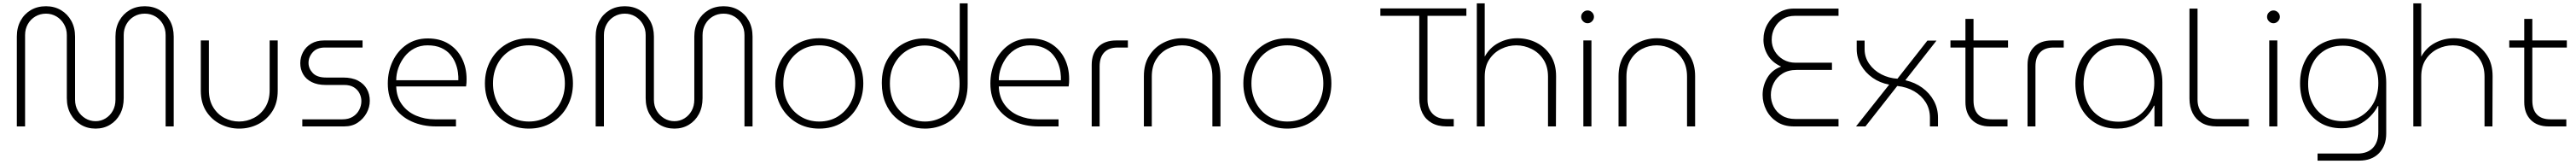

<svg xmlns="http://www.w3.org/2000/svg" viewBox="-20 -750 15306 973"><path d="M548 13Q499 13 460.5 -10Q422 -33 399.5 -73.5Q377 -114 377 -168V-542Q377 -578 360 -607Q343 -636 315 -652.5Q287 -669 253 -669Q219 -669 190.5 -652.5Q162 -636 145.5 -607Q129 -578 129 -542V0H80V-533Q80 -586 102 -626.5Q124 -667 163 -690Q202 -713 253 -713Q303 -713 342 -690Q381 -667 403.5 -626.5Q426 -586 426 -533V-159Q426 -121 443 -92.5Q460 -64 487.5 -47.5Q515 -31 548 -31Q580 -31 607 -47.5Q634 -64 650 -92.5Q666 -121 666 -159V-533Q666 -586 688.5 -626.5Q711 -667 750 -690Q789 -713 840 -713Q890 -713 929 -690Q968 -667 990 -626.5Q1012 -586 1012 -533V0H964V-542Q964 -578 947.5 -607Q931 -636 903 -652.5Q875 -669 840 -669Q805 -669 776.5 -652.5Q748 -636 731.5 -607Q715 -578 715 -542V-168Q715 -114 693.5 -73.5Q672 -33 634 -10Q596 13 548 13Z M1401 13Q1342 13 1289.5 -13.5Q1237 -40 1205 -90Q1173 -140 1173 -212V-510H1221V-215Q1221 -155 1247 -113Q1273 -71 1314 -50Q1355 -29 1400 -29Q1447 -29 1488.5 -50.5Q1530 -72 1556 -113.5Q1582 -155 1582 -215V-510H1630V-212Q1630 -140 1598 -90Q1566 -40 1514 -13.5Q1462 13 1401 13Z M1776 0V-42H2014Q2051 -42 2076 -57.5Q2101 -73 2114 -98Q2127 -123 2127 -150Q2127 -174 2116 -196Q2105 -218 2082.5 -232Q2060 -246 2025 -246H1915Q1866 -246 1832 -263Q1798 -280 1781 -309.5Q1764 -339 1764 -375Q1764 -410 1780.5 -441Q1797 -472 1829 -491Q1861 -510 1905 -510H2134V-468H1910Q1863 -468 1838 -440Q1813 -412 1813 -377Q1813 -343 1838.5 -316.5Q1864 -290 1917 -290H2018Q2072 -290 2107 -271.5Q2142 -253 2159.5 -222Q2177 -191 2177 -152Q2177 -114 2158 -79.5Q2139 -45 2105.5 -22.5Q2072 0 2025 0Z M2570 0Q2490 0 2425 -29.5Q2360 -59 2322 -116Q2284 -173 2284 -255Q2284 -326 2313 -387Q2342 -448 2395.5 -485Q2449 -522 2522 -522Q2594 -522 2645.5 -490Q2697 -458 2724.5 -403.5Q2752 -349 2752 -281Q2752 -270 2751.5 -259Q2751 -248 2749 -237H2334Q2336 -174 2368 -130Q2400 -86 2452 -64Q2504 -42 2564 -42H2689V0ZM2334 -274H2703Q2704 -294 2700.5 -321Q2697 -348 2686 -375.5Q2675 -403 2654.5 -427Q2634 -451 2601 -466Q2568 -481 2520 -481Q2477 -481 2442.5 -463Q2408 -445 2384 -414.5Q2360 -384 2347 -347.5Q2334 -311 2334 -274Z M3122 13Q3046 13 2987 -22.5Q2928 -58 2894.5 -119Q2861 -180 2861 -255Q2861 -330 2894.5 -391Q2928 -452 2987 -487.5Q3046 -523 3122 -523Q3199 -523 3258 -487.5Q3317 -452 3350.5 -391.5Q3384 -331 3384 -255Q3384 -180 3350.5 -119Q3317 -58 3258 -22.5Q3199 13 3122 13ZM3122 -29Q3185 -29 3233 -59Q3281 -89 3308.5 -140Q3336 -191 3336 -255Q3336 -319 3308.5 -370Q3281 -421 3233 -451Q3185 -481 3122 -481Q3060 -481 3011.5 -451Q2963 -421 2936 -370Q2909 -319 2909 -255Q2909 -191 2936 -140Q2963 -89 3011.5 -59Q3060 -29 3122 -29Z M3987 13Q3938 13 3899.5 -10Q3861 -33 3838.5 -73.5Q3816 -114 3816 -168V-542Q3816 -578 3799 -607Q3782 -636 3754 -652.5Q3726 -669 3692 -669Q3658 -669 3629.5 -652.5Q3601 -636 3584.5 -607Q3568 -578 3568 -542V0H3519V-533Q3519 -586 3541 -626.5Q3563 -667 3602 -690Q3641 -713 3692 -713Q3742 -713 3781 -690Q3820 -667 3842.5 -626.5Q3865 -586 3865 -533V-159Q3865 -121 3882 -92.5Q3899 -64 3926.5 -47.5Q3954 -31 3987 -31Q4019 -31 4046 -47.5Q4073 -64 4089 -92.5Q4105 -121 4105 -159V-533Q4105 -586 4127.5 -626.5Q4150 -667 4189 -690Q4228 -713 4279 -713Q4329 -713 4368 -690Q4407 -667 4429 -626.5Q4451 -586 4451 -533V0H4403V-542Q4403 -578 4386.5 -607Q4370 -636 4342 -652.5Q4314 -669 4279 -669Q4244 -669 4215.5 -652.5Q4187 -636 4170.5 -607Q4154 -578 4154 -542V-168Q4154 -114 4132.5 -73.5Q4111 -33 4073 -10Q4035 13 3987 13Z M4847 13Q4771 13 4712 -22.5Q4653 -58 4619.5 -119Q4586 -180 4586 -255Q4586 -330 4619.5 -391Q4653 -452 4712 -487.5Q4771 -523 4847 -523Q4924 -523 4983 -487.5Q5042 -452 5075.5 -391.5Q5109 -331 5109 -255Q5109 -180 5075.5 -119Q5042 -58 4983 -22.5Q4924 13 4847 13ZM4847 -29Q4910 -29 4958 -59Q5006 -89 5033.5 -140Q5061 -191 5061 -255Q5061 -319 5033.5 -370Q5006 -421 4958 -451Q4910 -481 4847 -481Q4785 -481 4736.5 -451Q4688 -421 4661 -370Q4634 -319 4634 -255Q4634 -191 4661 -140Q4688 -89 4736.5 -59Q4785 -29 4847 -29Z M5475 13Q5425 13 5379 -4.5Q5333 -22 5297 -56Q5261 -90 5240 -140.5Q5219 -191 5219 -257Q5219 -341 5254 -400Q5289 -459 5346 -490.5Q5403 -522 5470 -522Q5515 -522 5556.5 -505Q5598 -488 5630 -458.5Q5662 -429 5679 -391H5682V-730H5729V-251Q5729 -165 5693 -106Q5657 -47 5599.5 -17Q5542 13 5475 13ZM5476 -29Q5529 -29 5576 -54.5Q5623 -80 5652 -130Q5681 -180 5681 -253Q5681 -327 5651.5 -377.5Q5622 -428 5575 -454Q5528 -480 5474 -480Q5420 -480 5373 -453Q5326 -426 5296.5 -375.5Q5267 -325 5267 -255Q5267 -182 5297 -131.5Q5327 -81 5374.5 -55Q5422 -29 5476 -29Z M6150 0Q6070 0 6005 -29.5Q5940 -59 5902 -116Q5864 -173 5864 -255Q5864 -326 5893 -387Q5922 -448 5975.5 -485Q6029 -522 6102 -522Q6174 -522 6225.5 -490Q6277 -458 6304.5 -403.5Q6332 -349 6332 -281Q6332 -270 6331.5 -259Q6331 -248 6329 -237H5914Q5916 -174 5948 -130Q5980 -86 6032 -64Q6084 -42 6144 -42H6269V0ZM5914 -274H6283Q6284 -294 6280.5 -321Q6277 -348 6266 -375.5Q6255 -403 6234.5 -427Q6214 -451 6181 -466Q6148 -481 6100 -481Q6057 -481 6022.5 -463Q5988 -445 5964 -414.5Q5940 -384 5927 -347.5Q5914 -311 5914 -274Z M6466 0V-365Q6466 -433 6504.5 -471.5Q6543 -510 6611 -510H6681V-468H6621Q6568 -468 6540.5 -439Q6513 -410 6513 -356V0Z M6776 0V-298Q6776 -370 6808 -420Q6840 -470 6892 -496.5Q6944 -523 7003 -523Q7064 -523 7115.5 -496.5Q7167 -470 7199 -420Q7231 -370 7231 -298V0H7183V-295Q7183 -355 7157.5 -396.5Q7132 -438 7090.5 -459.5Q7049 -481 7003 -481Q6957 -481 6916 -460Q6875 -439 6849 -397.5Q6823 -356 6823 -295V0Z M7628 13Q7552 13 7493 -22.5Q7434 -58 7400.5 -119Q7367 -180 7367 -255Q7367 -330 7400.5 -391Q7434 -452 7493 -487.5Q7552 -523 7628 -523Q7705 -523 7764 -487.5Q7823 -452 7856.5 -391.5Q7890 -331 7890 -255Q7890 -180 7856.5 -119Q7823 -58 7764 -22.5Q7705 13 7628 13ZM7628 -29Q7691 -29 7739 -59Q7787 -89 7814.5 -140Q7842 -191 7842 -255Q7842 -319 7814.5 -370Q7787 -421 7739 -451Q7691 -481 7628 -481Q7566 -481 7517.5 -451Q7469 -421 7442 -370Q7415 -319 7415 -255Q7415 -191 7442 -140Q7469 -89 7517.5 -59Q7566 -29 7628 -29Z M8574 0Q8523 0 8486.5 -20.5Q8450 -41 8431 -78.5Q8412 -116 8412 -165V-656H8181V-700H8692V-656H8461V-158Q8461 -107 8491 -75.5Q8521 -44 8575 -44H8617V0Z M8754 0V-730H8801V-414Q8831 -468 8883 -495.5Q8935 -523 8995 -523Q9057 -523 9109 -496.5Q9161 -470 9193 -420Q9225 -370 9225 -298L9224 0H9177V-295Q9177 -355 9150 -396.5Q9123 -438 9079.5 -459.5Q9036 -481 8989 -481Q8942 -481 8899 -460Q8856 -439 8828.5 -398Q8801 -357 8801 -295V0Z M9387 0V-510H9435V0ZM9412 -612Q9397 -612 9385.5 -623.5Q9374 -635 9374 -650Q9374 -666 9385.5 -677Q9397 -688 9412 -688Q9427 -688 9438.5 -677Q9450 -666 9450 -650Q9450 -635 9438.5 -623.5Q9427 -612 9412 -612Z M9596 0V-298Q9596 -370 9628 -420Q9660 -470 9712 -496.5Q9764 -523 9823 -523Q9884 -523 9935.5 -496.5Q9987 -470 10019 -420Q10051 -370 10051 -298V0H10003V-295Q10003 -355 9977.5 -396.5Q9952 -438 9910.5 -459.5Q9869 -481 9823 -481Q9777 -481 9736 -460Q9695 -439 9669 -397.5Q9643 -356 9643 -295V0Z M10637 0Q10579 0 10537.5 -27Q10496 -54 10474 -97Q10452 -140 10452 -187Q10452 -241 10479.5 -288Q10507 -335 10562 -355Q10508 -380 10482.5 -423Q10457 -466 10457 -514Q10457 -565 10481 -607Q10505 -649 10546 -674Q10587 -699 10637 -699H10903V-656H10643Q10602 -656 10571.5 -637Q10541 -618 10523.5 -585.5Q10506 -553 10506 -514Q10506 -477 10524.5 -446Q10543 -415 10575 -396.5Q10607 -378 10647 -378H10864V-335H10654Q10604 -335 10570 -313.5Q10536 -292 10518.5 -258Q10501 -224 10501 -187Q10501 -150 10517.5 -117.5Q10534 -85 10566.5 -64.5Q10599 -44 10646 -44H10903V0Z M11007 0 11204 -248Q11149 -258 11105.5 -288.5Q11062 -319 11036.5 -363.5Q11011 -408 11011 -458V-509H11058V-458Q11058 -410 11085.5 -371Q11113 -332 11157.5 -309Q11202 -286 11253 -283L11431 -509H11485L11300 -274Q11357 -261 11400.5 -229.5Q11444 -198 11469 -152.5Q11494 -107 11494 -52V0H11446V-52Q11446 -103 11421 -143Q11396 -183 11352.5 -208.5Q11309 -234 11252 -240L11063 0Z M11802 0Q11734 0 11695.5 -39Q11657 -78 11657 -145V-638H11705V-154Q11705 -100 11732 -71Q11759 -42 11813 -42H11907V0ZM11568 -468V-510H11910V-468Z M12026 0V-365Q12026 -433 12064.5 -471.5Q12103 -510 12171 -510H12241V-468H12181Q12128 -468 12100.5 -439Q12073 -410 12073 -356V0Z M12559 13Q12481 13 12425 -22.5Q12369 -58 12339.5 -119Q12310 -180 12310 -256Q12310 -331 12341.5 -391.5Q12373 -452 12432 -487Q12491 -522 12573 -522Q12650 -522 12707 -487.5Q12764 -453 12795.5 -394.5Q12827 -336 12827 -262V0H12780V-123H12777Q12763 -92 12733.5 -60.5Q12704 -29 12660.5 -8Q12617 13 12559 13ZM12567 -28Q12628 -28 12676 -57.5Q12724 -87 12751.5 -139.5Q12779 -192 12779 -258Q12779 -322 12753.5 -372.5Q12728 -423 12681 -452Q12634 -481 12571 -481Q12505 -481 12457.5 -451Q12410 -421 12384.5 -369Q12359 -317 12359 -251Q12359 -190 12383 -139Q12407 -88 12454 -58Q12501 -28 12567 -28Z M13149 0Q13098 0 13062 -20.5Q13026 -41 13007 -78.5Q12988 -116 12988 -165V-699H13036V-158Q13036 -107 13066.5 -75.5Q13097 -44 13151 -44H13341V0Z M13462 0V-510H13510V0ZM13487 -612Q13472 -612 13460.5 -623.5Q13449 -635 13449 -650Q13449 -666 13460.5 -677Q13472 -688 13487 -688Q13502 -688 13513.5 -677Q13525 -666 13525 -650Q13525 -635 13513.5 -623.5Q13502 -612 13487 -612Z M13749 203V161H13986Q14046 161 14078 127Q14110 93 14110 33V-121H14107Q14092 -90 14062 -59.5Q14032 -29 13990 -9Q13948 11 13892 11Q13816 11 13760.5 -24Q13705 -59 13675 -119Q13645 -179 13645 -256Q13645 -331 13675.5 -391Q13706 -451 13763.5 -486Q13821 -521 13900 -521Q13976 -521 14034 -487Q14092 -453 14124.5 -394.5Q14157 -336 14157 -259V42Q14157 115 14114 159Q14071 203 13996 203ZM13898 -31Q13959 -31 14007 -60.5Q14055 -90 14082.5 -140.5Q14110 -191 14110 -257Q14110 -321 14083.5 -371Q14057 -421 14009.5 -450Q13962 -479 13899 -479Q13835 -479 13788.5 -449.5Q13742 -420 13717.5 -368.5Q13693 -317 13693 -251Q13693 -190 13717.5 -140Q13742 -90 13788 -60.5Q13834 -31 13898 -31Z M14318 0V-730H14365V-414Q14395 -468 14447 -495.5Q14499 -523 14559 -523Q14621 -523 14673 -496.5Q14725 -470 14757 -420Q14789 -370 14789 -298L14788 0H14741V-295Q14741 -355 14714 -396.5Q14687 -438 14643.5 -459.5Q14600 -481 14553 -481Q14506 -481 14463 -460Q14420 -439 14392.5 -398Q14365 -357 14365 -295V0Z M15122 0Q15054 0 15015.5 -39Q14977 -78 14977 -145V-638H15025V-154Q15025 -100 15052 -71Q15079 -42 15133 -42H15227V0ZM14888 -468V-510H15230V-468Z"/></svg>

Font: MuseoModerno Thin ExtraLight
Style: Regular
Weight: 250
Version: Version 1.002